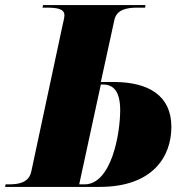

<svg xmlns="http://www.w3.org/2000/svg" viewBox="-45 -734 753 754"><path d="M-25 0H346C553 0 628 -117 628 -236C628 -358 539 -412 402 -412H351L404 -655C413 -697 453 -704 495 -704H525L526 -714H124L122 -704H136C178 -704 208 -700 208 -674C208 -665 204 -650 199 -627L78 -61C69 -17 29 -10 -10 -10H-23ZM287 -10H266L351 -402H360C397 -402 427 -380 427 -301C427 -210 393 -10 287 -10Z"/></svg>

Font: Noto Serif Display Black
Style: Italic
Weight: 900
Italic angle: -12°
Designer: Monotype Design Team
Foundry: Monotype Imaging Inc.
Version: Version 2.009